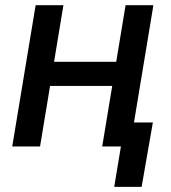

<svg xmlns="http://www.w3.org/2000/svg" viewBox="-20 -566 659 742"><path d="M456.1 -327.1 440.4 -233.9H145.5L161.1 -327.1ZM225.1 -545.9 134.8 0H27.3L117.7 -545.9ZM572.8 -545.9 482.4 0H375L465.3 -545.9ZM421.4 156.2 447.3 0H408.7L423.8 -92.8H570.8L527.3 156.2Z"/></svg>

Font: Inter Medium
Style: Italic
Weight: 500
Italic angle: -9.3988°
Designer: Rasmus Andersson
Foundry: rsms
Version: Version 4.001;git-66647c0bb